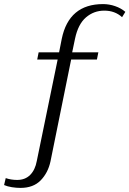

<svg xmlns="http://www.w3.org/2000/svg" viewBox="-69 -730 633 939"><path d="M-49 175 -41 141Q-15 150 15 150Q54 150 78.5 125.5Q103 101 111 57L213 -439H113L120 -474H220L233 -540Q268 -710 435 -710Q465 -710 494 -700Q523 -690 544 -672L528 -646Q493 -678 441 -678Q390 -678 351.5 -645Q313 -612 298 -541L284 -474H412L405 -439H279L178 59Q166 115 130 152Q94 189 31 189Q11 189 -11 185.5Q-33 182 -49 175Z"/></svg>

Font: Trirong Light
Style: Italic
Weight: 300
Italic angle: -12°
Designer: Katatrad Team
Foundry: CadsonDemak
Version: Version 1.001